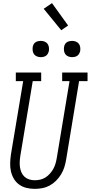

<svg xmlns="http://www.w3.org/2000/svg" viewBox="-20 -1198 579 1226"><path d="M201 8Q174 8 148 1.5Q122 -5 101.5 -20Q81 -35 68 -57.5Q55 -80 49.5 -105.5Q44 -131 45 -158Q46 -185 50 -213L128 -680H81V-735H243V-680H189L110 -204Q107 -185 106 -166.5Q105 -148 107.5 -130.5Q110 -113 117 -97Q124 -81 136.5 -69.5Q149 -58 166 -52.5Q183 -47 202 -47Q219 -47 237 -51Q255 -55 270.5 -65Q286 -75 298.5 -89Q311 -103 320 -119Q329 -135 334 -152Q339 -169 342 -186L424 -680H377V-735H539V-680H485L402 -177Q398 -153 390.5 -129.5Q383 -106 369.5 -84Q356 -62 337.5 -43.5Q319 -25 296.5 -13Q274 -1 249.5 3.5Q225 8 201 8ZM440 -833Q428 -833 416.5 -837.5Q405 -842 398 -851Q391 -860 389 -872.5Q387 -885 389 -898Q390 -906 394.5 -914.5Q399 -923 406.5 -928Q414 -933 423 -935Q432 -937 440 -937Q453 -937 464.5 -932.5Q476 -928 483 -919Q490 -910 492 -897.5Q494 -885 492 -872Q490 -864 485.5 -855.5Q481 -847 473.5 -842Q466 -837 457.5 -835Q449 -833 440 -833ZM240 -833Q228 -833 216.5 -837.5Q205 -842 198 -851Q191 -860 189 -872.5Q187 -885 189 -898Q190 -906 194.5 -914.5Q199 -923 206.5 -928Q214 -933 223 -935Q232 -937 240 -937Q253 -937 264.5 -932.5Q276 -928 283 -919Q290 -910 292 -897.5Q294 -885 292 -872Q290 -864 285.5 -855.5Q281 -847 273.5 -842Q266 -837 257.5 -835Q249 -833 240 -833ZM371 -1005 259 -1142 312 -1178 415 -1035Z"/></svg>

Font: Iosevka Slab Light
Style: Italic
Weight: 300
Italic angle: -9°
Monospace: yes
Designer: Belleve Invis
Foundry: Belleve Invis
Version: Version 11.1.1; ttfautohint (v1.8.3)